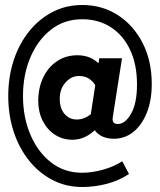

<svg xmlns="http://www.w3.org/2000/svg" viewBox="-20 -604 640 768"><path d="M270 -45Q231 -45 200 -65Q169 -85 151 -120.5Q133 -156 133 -200Q133 -253 153 -294.5Q173 -336 208.5 -359.5Q244 -383 290 -383Q340 -383 374 -351L377 -371H468L431 -135Q427 -108 451 -108Q481 -108 504.5 -149.5Q528 -191 528 -266Q528 -346 500.5 -404.5Q473 -463 423.5 -495Q374 -527 309 -527Q237 -527 184 -485.5Q131 -444 101.5 -374.5Q72 -305 72 -220Q72 -135 101.5 -65.5Q131 4 184 45.5Q237 87 309 87Q347 87 391 75Q435 63 469 41L496 92Q455 119 406.5 131.5Q358 144 309 144Q244 144 190 116Q136 88 96 38Q56 -12 34.5 -78Q13 -144 13 -220Q13 -296 34.5 -362Q56 -428 96 -478Q136 -528 190 -556Q244 -584 309 -584Q389 -584 451.5 -543.5Q514 -503 550.5 -432Q587 -361 587 -268Q587 -202 567 -152.5Q547 -103 513 -76Q479 -49 436 -49Q384 -49 359 -83Q318 -45 270 -45ZM287 -126Q302 -126 316.5 -131.5Q331 -137 344 -148Q344 -151 344 -153.5Q344 -156 345 -159L361 -263Q351 -280 335 -290Q319 -300 296 -300Q265 -300 242 -274Q219 -248 219 -209Q219 -171 238 -148.5Q257 -126 287 -126Z"/></svg>

Font: Red Hat Mono
Style: Regular
Weight: 300
Monospace: yes
Designer: Pentagram, MCKL
Foundry: Pentagram, MCKL
Version: Version 1.023